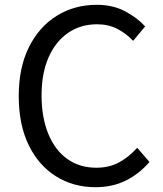

<svg xmlns="http://www.w3.org/2000/svg" viewBox="-20 -766 678 799"><path d="M377 13Q286 13 213.5 -32Q141 -77 99.5 -162Q58 -247 58 -366Q58 -485 100.5 -570Q143 -655 216.5 -700.5Q290 -746 383 -746Q450 -746 501.5 -718.5Q553 -691 584 -656L534 -596Q505 -627 468 -646Q431 -665 384 -665Q315 -665 263 -629Q211 -593 182 -527Q153 -461 153 -369Q153 -277 181 -209Q209 -141 260 -104.5Q311 -68 381 -68Q434 -68 475 -90Q516 -112 551 -151L602 -92Q559 -42 503.5 -14.5Q448 13 377 13Z"/></svg>

Font: Source Han Sans
Style: Regular
Weight: 400
Designer: Ryoko NISHIZUKA Ë•øÂ°öÊ∂ºÂ≠ê (kana, bopomofo & ideographs); Paul D. Hunt (Latin, Greek & Cyrillic); Sandoll Communicatio
Foundry: Adobe
Version: Version 2.004;hotconv 1.0.118;makeotfexe 2.5.65603